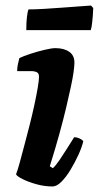

<svg xmlns="http://www.w3.org/2000/svg" viewBox="-20 -674 357 694"><path d="M170 0Q141 0 112 -8Q83 -16 62 -26.5Q41 -37 38 -44Q44 -59 51.5 -87Q59 -115 68.5 -150.5Q78 -186 87.5 -223.5Q97 -261 104.5 -296Q112 -331 116.5 -357.5Q121 -384 121 -397Q121 -409 113 -413Q105 -417 91 -417H42Q42 -430 45 -443.5Q48 -457 50 -464Q64 -471 90 -479.5Q116 -488 141.5 -494Q167 -500 180 -500Q211 -500 230 -487Q249 -474 249 -448Q249 -436 246 -414Q243 -392 236 -359.5Q229 -327 219 -284.5Q209 -242 194.5 -189.5Q180 -137 160 -73L171 -66Q182 -76 195.5 -96Q209 -116 223.5 -139Q238 -162 248 -178Q258 -178 268.5 -173Q279 -168 281 -163Q276 -142 263.5 -114.5Q251 -87 235 -60.5Q219 -34 202 -17Q185 0 170 0ZM75 -565Q75 -594 77.5 -614Q80 -634 83 -640Q108 -640 140.5 -642Q173 -644 206.5 -646.5Q240 -649 267.5 -651Q295 -653 309 -654L317 -645Q316 -618 313.5 -595.5Q311 -573 308 -565Z"/></svg>

Font: Texturina 12pt ExtraBold
Style: Italic
Weight: 800
Italic angle: -11°
Designer: Guillermo Torres Carreño
Foundry: Omnibus-Type
Version: Version 1.002